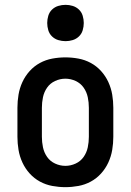

<svg xmlns="http://www.w3.org/2000/svg" viewBox="-20 -765 540 793"><path d="M250 8Q223 8 196 3Q169 -2 145 -15Q121 -28 102.5 -48.5Q84 -69 72.5 -94Q61 -119 56.5 -146Q52 -173 52 -200V-320Q52 -347 56.5 -374Q61 -401 72.5 -426Q84 -451 102.5 -471.5Q121 -492 145 -505Q169 -518 196 -523Q223 -528 250 -528Q277 -528 304 -523Q331 -518 355 -505Q379 -492 397.5 -471.5Q416 -451 427.5 -426Q439 -401 443.5 -374Q448 -347 448 -320V-200Q448 -173 443.5 -146Q439 -119 427.5 -94Q416 -69 397.5 -48.5Q379 -28 355 -15Q331 -2 304 3Q277 8 250 8ZM250 -80Q272 -80 292.5 -89.5Q313 -99 325.5 -117Q338 -135 342.5 -156.5Q347 -178 347 -200V-320Q347 -342 342.5 -363.5Q338 -385 325.5 -403Q313 -421 292.5 -430.5Q272 -440 250 -440Q228 -440 207.5 -430.5Q187 -421 174.5 -403Q162 -385 157.5 -363.5Q153 -342 153 -320V-200Q153 -178 157.5 -156.5Q162 -135 174.5 -117Q187 -99 207.5 -89.5Q228 -80 250 -80ZM251 -595Q235 -595 220.5 -599.5Q206 -604 195 -614.5Q184 -625 179.5 -640Q175 -655 175 -670Q175 -685 179.5 -700Q184 -715 195 -725.5Q206 -736 220.5 -740.5Q235 -745 251 -745Q266 -745 280.5 -740.5Q295 -736 306 -725.5Q317 -715 321.5 -700Q326 -685 326 -670Q326 -655 321.5 -640Q317 -625 306 -614.5Q295 -604 280.5 -599.5Q266 -595 251 -595Z"/></svg>

Font: Iosevka Custom Semibold
Style: Regular
Weight: 600
Designer: Belleve Invis
Foundry: Belleve Invis
Version: Version 27.0.2; ttfautohint (v1.8.4)